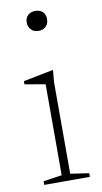

<svg xmlns="http://www.w3.org/2000/svg" viewBox="-84 -760 423 800"><g transform="rotate(-10 128.0 -360.0)"><path d="M125 -636Q106 -636 94 -648Q82 -660 82 -679Q82 -698 94 -709.2Q106 -720.5 125 -720.5Q145 -720.5 156.5 -709.2Q168 -698 168 -679Q168 -660 156.5 -648Q145 -636 125 -636ZM155.5 -464.5 151 -415.5V-27L229.5 -15.5V0H36.5V-15.5L115 -27V-412Q109.5 -413 94.5 -415.5Q79.5 -418 61.5 -421.2Q43.5 -424.5 28 -427V-440.5L150 -464.5Z"/></g></svg>

Font: Newsreader ExtraLight
Style: Regular
Weight: 250
Designer: Hugues Gentile
Foundry: Production Type
Version: Version 1.003